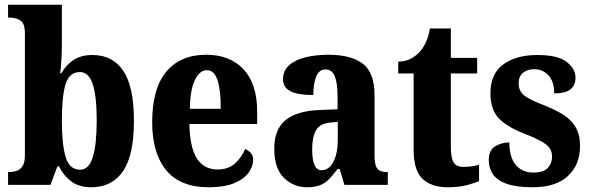

<svg xmlns="http://www.w3.org/2000/svg" viewBox="-20 -780 2492 810"><path d="M365 10Q314 10 281 -14.5Q248 -39 229 -78H222L193 0H14V-54H20Q35 -54 50 -59Q65 -64 75 -79Q85 -94 85 -124V-639Q85 -682 65.5 -694Q46 -706 18 -706H14V-760H241V-591Q241 -564 239 -529Q237 -494 234 -471H239Q257 -504 289 -526Q321 -548 370 -548Q455 -548 500 -481.5Q545 -415 545 -270Q545 -124 498.5 -57Q452 10 365 10ZM318 -64Q355 -64 371.5 -117.5Q388 -171 388 -272Q388 -375 371 -425.5Q354 -476 317 -476Q272 -476 256.5 -424.5Q241 -373 241 -271Q241 -171 257 -117.5Q273 -64 318 -64Z M860 10Q740 10 681 -62Q622 -134 622 -265Q622 -406 681.5 -477.5Q741 -549 850 -549Q950 -549 1007.5 -487.5Q1065 -426 1065 -308V-257H779Q781 -157 811 -111Q841 -65 898 -65Q943 -65 971 -90Q999 -115 1014 -151Q1028 -146 1038 -134.5Q1048 -123 1048 -106Q1048 -79 1029 -52Q1010 -25 968.5 -7.5Q927 10 860 10ZM911 -321Q912 -397 898 -440.5Q884 -484 853 -484Q822 -484 802 -442Q782 -400 781 -321Z M1275 10Q1218 10 1177.5 -30Q1137 -70 1137 -153Q1137 -235 1185.5 -274Q1234 -313 1332 -316L1404 -319V-374Q1404 -429 1392.5 -458Q1381 -487 1353 -487Q1327 -487 1314.5 -458.5Q1302 -430 1302 -379Q1237 -379 1205.5 -395Q1174 -411 1174 -447Q1174 -482 1200 -505Q1226 -528 1269.5 -538.5Q1313 -549 1365 -549Q1462 -549 1511 -511Q1560 -473 1560 -379V-125Q1560 -84 1571.5 -69Q1583 -54 1613 -54H1616V0H1433L1413 -67H1404Q1384 -40 1367 -23Q1350 -6 1328.5 2Q1307 10 1275 10ZM1337 -62Q1368 -62 1386.5 -97.5Q1405 -133 1405 -191V-266L1373 -263Q1330 -259 1313.5 -231Q1297 -203 1297 -149Q1297 -107 1306.5 -84.5Q1316 -62 1337 -62Z M1867 10Q1801 10 1763 -25Q1725 -60 1725 -148V-470H1660V-520Q1695 -521 1718 -535Q1741 -549 1754 -565Q1766 -579 1777 -602.5Q1788 -626 1794 -660H1882V-536H1993V-470H1882V-161Q1882 -116 1893 -96Q1904 -76 1935 -76Q1972 -76 2001 -85V-16Q1986 -9 1952 0.5Q1918 10 1867 10Z M2227 10Q2158 10 2117.5 -4.5Q2077 -19 2059.5 -45Q2042 -71 2042 -104Q2042 -146 2068.5 -162.5Q2095 -179 2129 -179Q2129 -115 2156.5 -83.5Q2184 -52 2229 -52Q2273 -52 2291 -71.5Q2309 -91 2309 -119Q2309 -151 2284.5 -170Q2260 -189 2205 -211Q2126 -240 2087.5 -277.5Q2049 -315 2049 -387Q2049 -469 2103.5 -508.5Q2158 -548 2247 -548Q2334 -548 2371 -518.5Q2408 -489 2408 -453Q2408 -420 2386.5 -403Q2365 -386 2318 -386Q2318 -436 2294 -462Q2270 -488 2234 -488Q2205 -488 2186.5 -473Q2168 -458 2168 -429Q2168 -397 2190 -378.5Q2212 -360 2275 -336Q2321 -318 2355 -297Q2389 -276 2408 -244Q2427 -212 2427 -164Q2427 -85 2376 -37.5Q2325 10 2227 10Z"/></svg>

Font: Noto Serif Thai Condensed ExtraBold
Style: Regular
Weight: 800
Width: 3
Designer: Monotype Design Team
Foundry: Monotype Imaging Inc.
Version: Version 2.002; ttfautohint (v1.8.4.7-5d5b)